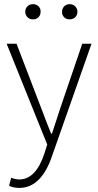

<svg xmlns="http://www.w3.org/2000/svg" viewBox="-20 -692 476 931"><path d="M317.9 -598.1Q301.8 -597.7 291 -608.4Q280.3 -619.1 280.8 -634.8Q280.8 -650.4 291.5 -661.6Q302.7 -671.9 318.4 -671.9Q334 -671.9 344.7 -661.1Q355.5 -650.4 355.5 -634.8Q355.5 -618.7 344.7 -608.4Q334 -598.1 317.9 -598.1ZM140.1 -598.1Q124 -597.7 113.3 -608.4Q102.5 -619.1 102.5 -634.8Q102.5 -650.4 113.3 -661.6Q124 -671.9 140.1 -671.9Q156.2 -671.9 167 -661.1Q177.7 -650.4 176.8 -634.8Q176.8 -618.7 166.5 -608.4Q156.2 -598.1 140.1 -598.1ZM73.2 219.2Q46.4 219.2 23.9 209L34.2 169.9Q54.2 177.7 73.2 178.2Q154.3 178.2 195.8 50.8L209 8.8L12.2 -480H60.1L175.8 -178.2Q213.9 -77.1 228 -43.9H231.9Q236.8 -58.1 275.9 -178.2L378.9 -480H423.8L233.9 60.1Q181.2 219.2 73.2 219.2Z"/></svg>

Font: SourceSansPro-Light
Style: Regular
Weight: 300
Designer: Paul D. Hunt
Foundry: Adobe Systems Incorporated
Version: Version 2.020;PS 2.0;hotconv 1.0.86;makeotf.lib2.5.63406